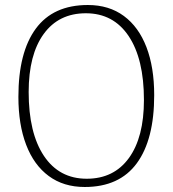

<svg xmlns="http://www.w3.org/2000/svg" viewBox="-20 -737 690 767"><path d="M331 -717Q415.5 -717 474.8 -673.2Q534 -629.5 565 -548.8Q596 -468 596 -357Q596 -179.5 526.5 -84.8Q457 10 318.5 10Q234 10 174.8 -33.8Q115.5 -77.5 84.5 -158.5Q53.5 -239.5 53.5 -350Q53.5 -528 123 -622.5Q192.5 -717 331 -717ZM326.5 -23Q435 -23 495 -105.8Q555 -188.5 555 -337.5Q555 -501.5 494 -592.8Q433 -684 323 -684Q214.5 -684 154.5 -601.2Q94.5 -518.5 94.5 -369.5Q94.5 -205.5 155.5 -114.2Q216.5 -23 326.5 -23Z"/></svg>

Font: Newsreader Caption ExtraLight
Style: Regular
Weight: 275
Designer: Hugues Gentile
Foundry: Production Type
Version: Version 1.001